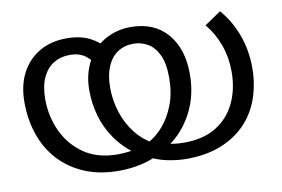

<svg xmlns="http://www.w3.org/2000/svg" viewBox="-65 -675 1166 795"><g transform="rotate(-10 517.5 -277.0)"><path d="M661 12Q621 12 578 3Q535 -6 493 -29Q487 -32 477.5 -36Q468 -40 463 -43Q408 -82 375 -129Q342 -176 327 -229Q312 -282 312 -338Q312 -378 322 -412Q332 -446 349 -473L356 -484Q376 -511 402.5 -529Q429 -547 460 -556.5Q491 -566 525 -566Q624 -566 679 -502.5Q734 -439 734 -332Q734 -242 696 -169.5Q658 -97 593 -53Q585 -47 577.5 -42.5Q570 -38 560 -33Q518 -9 472 1.5Q426 12 376 12Q296 12 233.5 -14Q171 -40 127.5 -86.5Q84 -133 61.5 -196.5Q39 -260 39 -335Q39 -405 65.5 -456.5Q92 -508 141 -537Q190 -566 256 -566Q314 -566 354 -545.5Q394 -525 421 -490L362 -431Q349 -457 323.5 -476.5Q298 -496 257 -496Q219 -496 189.5 -478Q160 -460 143 -423.5Q126 -387 126 -333Q126 -261 155 -198Q184 -135 241 -95.5Q298 -56 383 -56Q404 -56 426 -58.5Q448 -61 469 -66Q480 -70 492 -74Q504 -78 514 -82Q549 -100 579 -134.5Q609 -169 628 -219Q647 -269 647 -332Q647 -392 630 -428Q613 -464 585 -480Q557 -496 525 -496Q487 -496 458.5 -477Q430 -458 414.5 -421.5Q399 -385 399 -332Q399 -279 415.5 -228.5Q432 -178 462.5 -139Q493 -100 534 -78Q544 -74 552 -73.5Q560 -73 570 -69Q587 -64 611 -60Q635 -56 661 -56Q744 -56 798 -90Q852 -124 879 -182Q906 -240 906 -312Q906 -371 887 -424Q868 -477 833 -519L902 -566Q948 -512 970.5 -447.5Q993 -383 993 -314Q993 -243 971.5 -183Q950 -123 907.5 -79.5Q865 -36 803 -12Q741 12 661 12Z"/></g></svg>

Font: lmalayalam25
Style: Book
Weight: 400
Designer: Jelle Bosma - Monotype Design Team
Foundry: Monotype Imaging Inc.
Version: Version 2.003